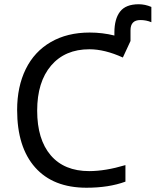

<svg xmlns="http://www.w3.org/2000/svg" viewBox="-20 -878 736 908"><path d="M402.8 -645Q287.6 -645 221.7 -567.9Q155.8 -490.7 155.8 -354.7Q155.8 -218.8 219.7 -143.8Q283.7 -68.8 401.9 -68.8Q478 -68.8 573.2 -97.2V-19Q494.6 9.8 389.2 9.8Q231.4 9.8 146.2 -86.2Q61 -182.1 61 -357.9Q61 -468.3 101.8 -551.3Q142.6 -634.3 220.5 -679.2Q298.3 -724.1 403.8 -724.1Q464.4 -724.1 521 -710V-724.1Q521 -788.6 547.9 -823.2Q574.7 -857.9 636.2 -857.9Q666 -857.9 695.8 -845.2V-772.9Q671.9 -783.2 644 -783.2Q597.2 -783.2 597.2 -734.9V-684.1L561 -606Q475.6 -645 402.8 -645Z"/></svg>

Font: NotoSans
Style: Regular
Weight: 400
Designer: Monotype Design team
Foundry: Monotype Imaging Inc.
Version: Version 1.04